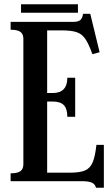

<svg xmlns="http://www.w3.org/2000/svg" viewBox="-20 -853 523 904"><path d="M30 -37Q62 -37 76 -47Q90 -57 90 -80V-670Q90 -693 76 -703Q62 -713 30 -713V-750H325Q348 -750 358 -758.5Q368 -767 371 -788H405L449 -607L415 -598Q398 -646 381.5 -670Q365 -694 339.5 -702Q314 -710 269 -710H202V-415H228Q297 -415 297 -487H334V-303H297Q297 -341 280.5 -358Q264 -375 228 -375H202V-40H310Q355 -40 379.5 -50Q404 -60 416 -88Q428 -116 434 -171H469V31H432Q428 14 412.5 7Q397 0 363 0H30ZM79 -793V-833H347V-793Z"/></svg>

Font: Girassol
Style: Regular
Weight: 400
Width: 3
Designer: Liam Spradlin
Version: Version 1.004